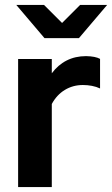

<svg xmlns="http://www.w3.org/2000/svg" viewBox="-20 -761 456 781"><path d="M53.7 0V-521H190.7V-462.9Q215.8 -496.9 250.9 -514.8Q286.1 -532.7 329.9 -532.7Q368.1 -532 387 -521.5V-401.2Q371.8 -408.4 353.8 -411.8Q335.8 -415.2 317.1 -415.2Q276.8 -415.2 243.7 -395.2Q210.7 -375.1 190.7 -338V0ZM159.1 -740.9 232.5 -667.6 305.9 -740.9H415.8L301.1 -605.9H161L46.3 -740.9Z"/></svg>

Font: Red Hat Display VF
Style: Regular
Weight: 300
Designer: Pentagram, MCKL
Foundry: Pentagram, MCKL
Version: Version 1.023